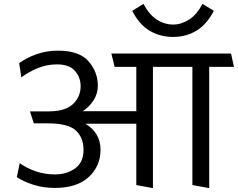

<svg xmlns="http://www.w3.org/2000/svg" viewBox="-20 -957 1230 993"><path d="M1027 -937 1086 -901Q1049 -830 995.5 -798Q942 -766 876 -766Q808 -766 754 -798Q700 -830 664 -901L722 -937Q750 -883 790 -856.5Q830 -830 876 -830Q917 -830 957.5 -855.5Q998 -881 1027 -937ZM500 -183Q500 -98 439 -41.5Q378 15 264 15Q204 15 152.5 -1.5Q101 -18 67 -41L82 -113Q120 -86 166.5 -70.5Q213 -55 264 -55Q326 -55 369 -86.5Q412 -118 412 -181Q412 -245 372.5 -282Q333 -319 226 -319H155Q150 -334 145 -349.5Q140 -365 135 -381H233Q317 -381 357 -418.5Q397 -456 397 -511Q397 -557 367.5 -590.5Q338 -624 275 -624Q224 -624 178.5 -606Q133 -588 90 -557Q88 -575 85 -593.5Q82 -612 79 -630Q116 -658 168.5 -676.5Q221 -695 280 -695Q390 -695 438 -640Q486 -585 486 -513Q486 -473 464 -438.5Q442 -404 408 -382H685V-611H573L556 -680H1175Q1179 -663 1182.5 -645.5Q1186 -628 1190 -611H1062V16L975 0V-611H771V16L685 0V-317H422Q459 -295 479.5 -261Q500 -227 500 -183Z"/></svg>

Font: Palanquin
Style: Regular
Weight: 400
Designer: Pria Ravichandran
Version: Version 1.0.4